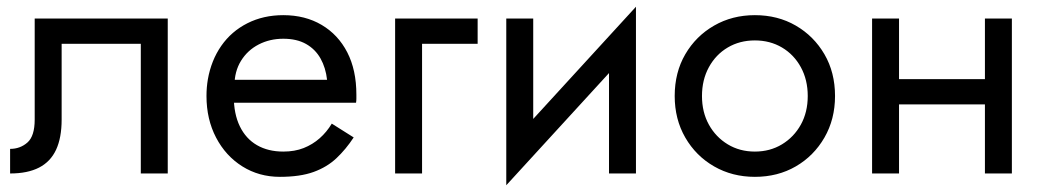

<svg xmlns="http://www.w3.org/2000/svg" viewBox="-20 -515 3099 570"><path d="M478 -460H83V-160Q83 -111 61.5 -92Q40 -73 10 -73V0Q62 0 96 -17.5Q130 -35 146.5 -70.5Q163 -106 163 -160V-385H398V0H478Z M644 -210H1037Q1038 -216 1038 -222Q1038 -228 1038 -234Q1038 -307 1011 -359.5Q984 -412 935 -441Q886 -470 821 -470Q762 -470 714.5 -446Q667 -422 637 -379Q607 -336 597 -279Q595 -267 594 -255Q593 -243 593 -230Q593 -161 621.5 -106.5Q650 -52 699.5 -21Q749 10 811 10Q871 10 911 -4.5Q951 -19 979 -45.5Q1007 -72 1030 -107L965 -148Q950 -123 929 -104.5Q908 -86 881.5 -75.5Q855 -65 821 -65Q776 -65 743 -84Q710 -103 692 -140Q674 -177 674 -230L676 -260Q676 -303 695.5 -334.5Q715 -366 748 -383Q781 -400 821 -400Q861 -400 888.5 -384.5Q916 -369 931.5 -341.5Q947 -314 951 -278H644Z M1153 -460V0H1233V-385H1398V-460Z M1863 -380 1868 -495 1488 -80 1483 35ZM1563 -460H1483V35L1563 -75ZM1868 -495 1788 -385V0H1868Z M1983 -230Q1983 -161 2014.5 -106.5Q2046 -52 2100 -21Q2154 10 2221 10Q2289 10 2342.5 -21Q2396 -52 2427.5 -106.5Q2459 -161 2459 -230Q2459 -300 2427.5 -354Q2396 -408 2342.5 -439Q2289 -470 2221 -470Q2154 -470 2100 -439Q2046 -408 2014.5 -354Q1983 -300 1983 -230ZM2064 -230Q2064 -278 2084.5 -315.5Q2105 -353 2140.5 -374Q2176 -395 2221 -395Q2266 -395 2301.5 -374Q2337 -353 2357.5 -315.5Q2378 -278 2378 -230Q2378 -182 2357.5 -145Q2337 -108 2301.5 -86.5Q2266 -65 2221 -65Q2176 -65 2140.5 -86.5Q2105 -108 2084.5 -145Q2064 -182 2064 -230Z M2616 -205H2956V-280H2616ZM2904 -460V0H2984V-460ZM2569 -460V0H2649V-460Z"/></svg>

Font: Glinicke Jost Regular
Style: Regular
Weight: 400
Version: Version 3.710